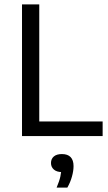

<svg xmlns="http://www.w3.org/2000/svg" viewBox="-20 -615 488 868"><path d="M79.5 0V-595H157.5V-66H444V0ZM236 233Q248.5 203.5 253 182.5Q257.5 161.5 257.5 141L269.5 163H261.5Q236.5 163 223.5 151.5Q210.5 140 210.5 122Q210.5 103.5 223.2 92.5Q236 81.5 260 81.5Q286 81.5 299.2 95.2Q312.5 109 312.5 136Q312.5 157.5 305.2 183.5Q298 209.5 284.5 233Z"/></svg>

Font: Encode Sans SC SemiCondensed
Style: Regular
Weight: 400
Width: 4
Designer: Multiple Designers
Foundry: Impallari Type
Version: Version 3.002